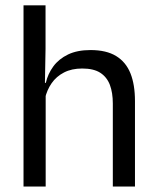

<svg xmlns="http://www.w3.org/2000/svg" viewBox="-20 -682 573 702"><path d="M473.5 0H392.5V-303.5Q392.5 -343 381.8 -371.5Q371 -400 346.8 -415.8Q322.5 -431.5 280.5 -431.5Q242 -431.5 214 -417Q186 -402.5 168.8 -377.8Q151.5 -353 144.5 -321.5L126.5 -379H147.5Q155 -412 175 -439.2Q195 -466.5 228.8 -482.8Q262.5 -499 311 -499Q369 -499 404.8 -477Q440.5 -455 457 -413.8Q473.5 -372.5 473.5 -312.5ZM147 0H66V-662.5H146.5V-503.5L144 -363.5L147 -357Z"/></svg>

Font: Anek Kannada
Style: Regular
Weight: 400
Version: Version 1.003